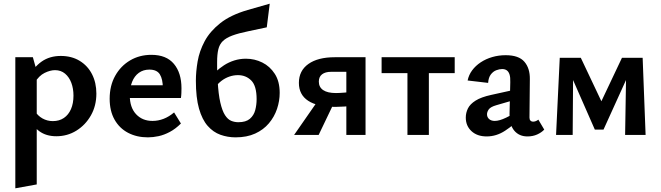

<svg xmlns="http://www.w3.org/2000/svg" viewBox="-20 -731 3580 1040"><path d="M285 7Q230 7 192.5 -20.5Q155 -48 139 -97L167 -132Q184 -104 210 -89.5Q236 -75 266 -75Q301 -75 326 -92Q351 -109 364.5 -140Q378 -171 378 -213Q378 -251 366.5 -282Q355 -313 332.5 -332Q310 -351 278 -351Q252 -351 221.5 -336Q191 -321 168 -283L128 -304Q162 -367 205.5 -397.5Q249 -428 309 -428Q368 -428 411.5 -401.5Q455 -375 478.5 -329Q502 -283 502 -224Q502 -158 472.5 -106Q443 -54 394 -23.5Q345 7 285 7ZM63 289V-421H158L179 -346V268Z M781 13Q721 13 674 -11.5Q627 -36 600.5 -83Q574 -130 574 -196Q574 -267 604 -320.5Q634 -374 685 -404Q736 -434 800 -434Q881 -434 922 -385Q963 -336 963 -253Q963 -242 962.5 -227.5Q962 -213 960 -200H862V-255Q862 -302 846 -328Q830 -354 789 -354Q756 -354 732 -336.5Q708 -319 695.5 -287.5Q683 -256 683 -214Q683 -149 717 -112.5Q751 -76 806 -76Q837 -76 866.5 -87.5Q896 -99 923 -122L960 -62Q931 -33 900 -16.5Q869 0 839 6.5Q809 13 781 13ZM630 -200 643 -269H947V-200Z M1256 13Q1213 13 1174 -1Q1135 -15 1105 -49Q1075 -83 1058 -142.5Q1041 -202 1041 -294Q1041 -343 1050.5 -398.5Q1060 -454 1088.5 -507.5Q1117 -561 1173 -605.5Q1229 -650 1322 -677L1441 -711L1425 -583L1326 -562Q1272 -551 1238.5 -538.5Q1205 -526 1187 -508.5Q1169 -491 1162.5 -463.5Q1156 -436 1156 -395Q1156 -379 1156 -363.5Q1156 -348 1157 -334L1159 -294Q1163 -220 1173.5 -175Q1184 -130 1199 -107Q1214 -84 1232.5 -76.5Q1251 -69 1271 -69Q1312 -69 1333.5 -87.5Q1355 -106 1362.5 -134.5Q1370 -163 1370 -194Q1370 -266 1341 -295Q1312 -324 1269 -324Q1245 -324 1222 -316Q1199 -308 1179.5 -293Q1160 -278 1145 -257L1108 -297Q1125 -320 1146.5 -340.5Q1168 -361 1193.5 -377.5Q1219 -394 1249 -403.5Q1279 -413 1312 -413Q1359 -413 1400.5 -392.5Q1442 -372 1468.5 -331Q1495 -290 1495 -228Q1495 -184 1480.5 -141Q1466 -98 1436.5 -63Q1407 -28 1362 -7.5Q1317 13 1256 13Z M1856 0V-342H1773Q1742 -342 1724.5 -328.5Q1707 -315 1707 -289Q1707 -259 1730.5 -243Q1754 -227 1800 -227Q1817 -227 1847.5 -229.5Q1878 -232 1904 -236V-160Q1877 -156 1847 -154Q1817 -152 1797 -152Q1700 -152 1649.5 -185Q1599 -218 1599 -282Q1599 -348 1650.5 -384.5Q1702 -421 1793 -421H1960V0ZM1573 0 1712 -200 1785 -165 1706 0Z M2187 0V-421H2303V0ZM2047 -335V-421H2443V-335Z M2837 8Q2792 8 2765.5 -23.5Q2739 -55 2740 -116L2744 -286Q2745 -312 2740 -327.5Q2735 -343 2725 -350Q2715 -357 2700 -357Q2685 -357 2668 -350.5Q2651 -344 2638.5 -327.5Q2626 -311 2624 -282L2513 -295Q2519 -325 2537.5 -350Q2556 -375 2584 -393.5Q2612 -412 2646.5 -422Q2681 -432 2719 -432Q2790 -432 2820.5 -396.5Q2851 -361 2850 -302L2848 -94Q2848 -83 2853.5 -77.5Q2859 -72 2867 -72Q2875 -72 2882.5 -75Q2890 -78 2896 -83L2928 -29Q2913 -13 2889.5 -2.5Q2866 8 2837 8ZM2616 8Q2565 8 2534 -20.5Q2503 -49 2503 -94Q2503 -120 2514.5 -143.5Q2526 -167 2556 -186Q2586 -205 2641 -217L2804 -253L2809 -202L2668 -161Q2637 -152 2627.5 -138.5Q2618 -125 2618 -112Q2618 -96 2629.5 -86Q2641 -76 2660 -76Q2685 -76 2722 -94Q2759 -112 2805 -136L2807 -97Q2763 -54 2716 -23Q2669 8 2616 8Z M2992 0 3012 -418H3085L3082 0ZM3366 0 3372 -364 3412 -388 3249 -29H3202L3058 -357L3065 -418H3126L3251 -154H3224L3349 -418H3461L3477 0Z"/></svg>

Font: Ysabeau
Style: Bold
Weight: 700
Designer: Christian Thalmann (Catharsis Fonts)
Version: Version 2.000;gftools[0.9.27.dev2+g8671c4b]